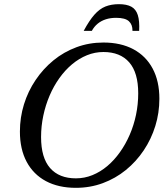

<svg xmlns="http://www.w3.org/2000/svg" viewBox="-20 -890 788 921"><path d="M177 -232.5Q177 -133.5 220.2 -84Q263.5 -34.5 344 -34.5Q385.5 -34.5 423.5 -50Q461.5 -65.5 494.8 -93.5Q528 -121.5 555.2 -159.8Q582.5 -198 602.2 -243.5Q622 -289 632.5 -339.5Q643 -390 643 -442.5Q643 -541.5 599.8 -591Q556.5 -640.5 476 -640.5Q435 -640.5 397 -625Q359 -609.5 325.5 -581.5Q292 -553.5 264.8 -515.2Q237.5 -477 218 -431.5Q198.5 -386 187.8 -335.5Q177 -285 177 -232.5ZM744.5 -416Q744.5 -348.5 725 -285.5Q705.5 -222.5 669.5 -168.8Q633.5 -115 583.8 -74.5Q534 -34 473.2 -11.5Q412.5 11 344 11Q260.5 11 200.2 -21.2Q140 -53.5 107.8 -114Q75.5 -174.5 75.5 -259Q75.5 -326.5 95 -389.5Q114.5 -452.5 150.8 -506.2Q187 -560 236.5 -600.5Q286 -641 346.8 -663.5Q407.5 -686 476 -686Q559.5 -686 619.8 -653.8Q680 -621.5 712.2 -561.2Q744.5 -501 744.5 -416ZM537 -804.5Q510 -804.5 488 -797.5Q466 -790.5 449 -776.8Q432 -763 420.5 -742H381.5Q408 -791.5 432.8 -819.5Q457.5 -847.5 485.8 -858.8Q514 -870 550.5 -870Q587.5 -870 609.8 -858Q632 -846 641 -817.8Q650 -789.5 647.5 -742H615.5Q616 -772 598.2 -788.2Q580.5 -804.5 537 -804.5Z"/></svg>

Font: Newsreader 24pt Medium
Style: Italic
Weight: 500
Italic angle: -17°
Designer: Hugues Gentile
Foundry: Production Type
Version: Version 1.003